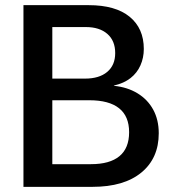

<svg xmlns="http://www.w3.org/2000/svg" viewBox="-20 -725 670 745"><path d="M71 0V-705H324Q428 -705 483 -660Q538 -615 538 -535Q538 -501 525 -471.5Q512 -442 486.5 -422Q461 -402 422 -393V-392Q474 -387 513.5 -363Q553 -339 574.5 -299.5Q596 -260 596 -208Q596 -111 528.5 -55.5Q461 0 339 0ZM183 -38 133 -88H333Q406 -88 443.5 -119Q481 -150 481 -212Q481 -274 442 -305Q403 -336 327 -336H158V-420H310Q365 -420 396 -446Q427 -472 427 -519Q427 -567 396.5 -593.5Q366 -620 313 -620H133L183 -670Z"/></svg>

Font: TikTok Sans 24pt Medium
Style: Regular
Weight: 500
Version: Version 4.000